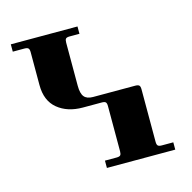

<svg xmlns="http://www.w3.org/2000/svg" viewBox="-76 -532 607 607"><g transform="rotate(-15 228.0 -228.0)"><path d="M9.8 -432.1V-456.1H228V-432.1H195.8Q186.5 -432.1 183.3 -428.7Q180.2 -425.3 180.2 -416V-274.9Q180.2 -249.5 189 -238.8Q197.8 -228 217.8 -228H356Q365.2 -228 368.7 -224.6Q372.1 -221.2 372.1 -211.9V-40Q372.1 -30.8 375.5 -27.3Q378.9 -23.9 388.2 -23.9H425.8V0H202.1V-23.9H240.2Q249.5 -23.9 252.7 -27.3Q255.9 -30.8 255.9 -40V-188Q255.9 -197.3 252.7 -200.7Q249.5 -204.1 240.2 -204.1H178.2Q127.9 -204.1 95.9 -230.5Q64 -256.8 64 -308.1V-416Q64 -425.3 60.5 -428.7Q57.1 -432.1 47.9 -432.1Z"/></g></svg>

Font: Flanker Steampunk
Style: Bold
Weight: 700
Designer: Alexey Kryukov, Leonardo Di Lena
Foundry: Alexey Kryukov, Leonardo Di Lena
Version: 1.210